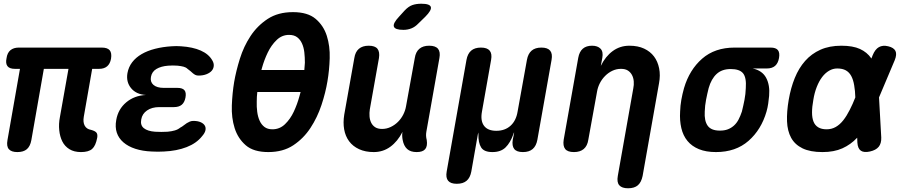

<svg xmlns="http://www.w3.org/2000/svg" viewBox="-20 -805 4840 1029"><path d="M414 10Q377 10 352 -5.5Q327 -21 314 -47Q301 -73 297.5 -107Q294 -141 301 -177L347 -436H215L148 -54Q142 -21 124 -5.5Q106 10 73 10Q41 10 27.5 -5.5Q14 -21 20 -54L87 -436H60Q31 -436 20 -450.5Q9 -465 15 -493Q19 -522 36 -536Q53 -550 81 -550H525Q556 -550 568 -535.5Q580 -521 575 -490Q570 -463 554 -449.5Q538 -436 511 -436H474L429 -179Q424 -150 434 -131.5Q444 -113 468 -109Q490 -103 497 -94Q504 -85 501 -67Q493 -24 474 -7Q455 10 414 10Z M1118 -481Q1127 -466 1125.5 -451Q1124 -436 1114 -425Q1104 -414 1086 -407Q1068 -400 1044 -400Q1034 -400 1027 -403.5Q1020 -407 1013.5 -412.5Q1007 -418 1000.5 -424Q994 -430 985 -436Q977 -444 964 -447.5Q951 -451 932 -453Q919 -454 906.5 -454Q894 -454 881 -453Q843 -450 818.5 -435.5Q794 -421 789 -393Q784 -366 802.5 -350Q821 -334 858 -334H931Q958 -334 968.5 -321.5Q979 -309 974 -282Q969 -256 954 -243.5Q939 -231 912 -231H834Q794 -231 768 -213Q742 -195 737 -165Q731 -134 751 -118Q771 -102 811 -99Q828 -98 844.5 -98Q861 -98 878 -99Q900 -101 917 -106Q934 -111 946 -121Q956 -126 964.5 -133Q973 -140 981 -145Q989 -150 997.5 -153.5Q1006 -157 1016 -157Q1040 -157 1055.5 -150Q1071 -143 1077.5 -132Q1084 -121 1081 -106.5Q1078 -92 1063 -75Q1033 -37 980 -16.5Q927 4 859 7Q843 8 826 8Q809 8 793 7Q744 5 705.5 -7.5Q667 -20 641.5 -42Q616 -64 606 -94Q596 -124 603 -162Q613 -220 656.5 -256.5Q700 -293 762 -296Q710 -299 682.5 -332.5Q655 -366 663 -413Q669 -446 688.5 -471.5Q708 -497 739 -515Q770 -533 811 -543.5Q852 -554 900 -557Q912 -558 924.5 -558Q937 -558 950 -557Q1013 -553 1056 -534Q1099 -515 1118 -481Z M1418 10Q1339 10 1297 -26.5Q1255 -63 1237.5 -118.5Q1220 -174 1222.5 -240Q1225 -306 1235 -366Q1245 -424 1265.5 -490Q1286 -556 1322.5 -611.5Q1359 -667 1414.5 -703.5Q1470 -740 1550 -740Q1629 -740 1671.5 -704Q1714 -668 1731.5 -613Q1749 -558 1747 -493Q1745 -428 1735 -370Q1725 -309 1703 -242.5Q1681 -176 1644 -119.5Q1607 -63 1552 -26.5Q1497 10 1418 10ZM1440 -112Q1479 -112 1507.5 -139.5Q1536 -167 1554.5 -206.5Q1573 -246 1585 -290L1591 -312H1359Q1356 -287 1356 -261Q1355 -233 1358.5 -206Q1362 -179 1371.5 -158Q1381 -137 1397.5 -124.5Q1414 -112 1440 -112ZM1611 -430Q1613 -449 1614 -469Q1614 -498 1611 -524.5Q1608 -551 1598.5 -572Q1589 -593 1572.5 -605.5Q1556 -618 1529 -618Q1491 -618 1462.5 -590.5Q1434 -563 1415 -523.5Q1396 -484 1384 -441Q1383 -435 1381 -430Z M2213 10Q2180 10 2162 -6.5Q2144 -23 2138 -55Q2136 -65 2135.5 -76.5Q2135 -88 2137 -98Q2111 -47 2072 -18.5Q2033 10 1983 10Q1938 10 1904.5 -5.5Q1871 -21 1851 -48Q1831 -75 1824.5 -111.5Q1818 -148 1825 -191L1879 -494Q1884 -527 1903.5 -543.5Q1923 -560 1956 -560Q1990 -560 2003 -543.5Q2016 -527 2011 -494L1962 -219Q1959 -200 1960.5 -181Q1962 -162 1969.5 -147Q1977 -132 1991 -123Q2005 -114 2028 -114Q2052 -114 2074 -124.5Q2096 -135 2113 -152Q2130 -169 2141 -190.5Q2152 -212 2156 -235L2203 -494Q2208 -527 2227.5 -543.5Q2247 -560 2280 -560Q2314 -560 2327.5 -543.5Q2341 -527 2335 -494L2265 -99Q2263 -88 2263.5 -77Q2264 -66 2267 -55Q2272 -22 2259 -6Q2246 10 2213 10ZM2222 -679Q2205 -661 2185 -653Q2165 -645 2142 -645Q2097 -645 2091 -662.5Q2085 -680 2119 -716L2149 -749Q2170 -771 2190.5 -778Q2211 -785 2238 -785Q2284 -785 2289 -767.5Q2294 -750 2259 -715Z M2428 180Q2395 180 2381.5 163.5Q2368 147 2374 114L2480 -484Q2486 -517 2505 -533.5Q2524 -550 2557.5 -550Q2591 -550 2604.5 -533.5Q2618 -517 2612 -484L2563 -207Q2554 -158 2574 -131Q2594 -104 2640 -104Q2686 -104 2716 -131Q2746 -158 2754 -207L2804 -484Q2810 -517 2829 -533.5Q2848 -550 2881.5 -550Q2915 -550 2928.5 -533.5Q2942 -517 2936 -484L2860 -56Q2854 -23 2835 -6.5Q2816 10 2782.5 10Q2749 10 2736 -6.5Q2723 -23 2728 -56L2734 -85Q2736 -95 2735 -95Q2735 -95 2735 -95Q2734 -95 2731 -85Q2715 -40 2689.5 -15Q2664 10 2619 10Q2574 10 2558.5 -15Q2543 -40 2544 -85Q2544 -95 2543.5 -95Q2543 -95 2541 -85L2506 114Q2500 147 2481 163.5Q2462 180 2428 180Z M3180 -315 3133 -56Q3128 -23 3108.5 -6.5Q3089 10 3056 10Q3022 10 3009 -6.5Q2996 -23 3001 -56L3079 -495Q3085 -528 3103.5 -544Q3122 -560 3153 -560Q3183 -560 3198.5 -544Q3214 -528 3208 -495L3200 -452Q3225 -503 3264 -531.5Q3303 -560 3353 -560Q3399 -560 3432 -544.5Q3465 -529 3485 -502.5Q3505 -476 3512.5 -439Q3520 -402 3512 -359L3424 138Q3417 172 3398.5 188Q3380 204 3346 204Q3313 204 3299 188Q3285 172 3291 138L3374 -331Q3378 -350 3376.5 -369Q3375 -388 3367 -403Q3359 -418 3345 -427Q3331 -436 3308 -436Q3284 -436 3262.5 -426Q3241 -416 3223.5 -398.5Q3206 -381 3195 -359.5Q3184 -338 3180 -315Z M4089 -438H4014Q4065 -427 4086 -388Q4107 -349 4102 -291Q4100 -270 4097 -249Q4094 -228 4088 -207Q4060 -110 3991.5 -50Q3923 10 3817 10Q3764 10 3726 -5.5Q3688 -21 3664.5 -49.5Q3641 -78 3631.5 -118.5Q3622 -159 3625 -207Q3626 -239 3631.5 -270Q3637 -301 3646 -333Q3675 -431 3743 -490.5Q3811 -550 3917 -550H4110Q4138 -550 4149 -536.5Q4160 -523 4155 -494Q4150 -466 4134 -452Q4118 -438 4089 -438ZM3838 -105Q3863 -105 3881 -112Q3899 -119 3913.5 -132Q3928 -145 3938 -164Q3948 -183 3956 -207Q3964 -239 3970 -270Q3976 -301 3977 -333Q3981 -389 3962.5 -412Q3944 -435 3896 -435Q3849 -435 3820.5 -408.5Q3792 -382 3778 -333Q3770 -301 3764 -270Q3758 -239 3757 -207Q3754 -158 3772.5 -131.5Q3791 -105 3838 -105Z M4703 -68Q4704 -36 4689 -18Q4674 0 4642 7Q4610 14 4593.5 2.5Q4577 -9 4575 -41L4574 -67L4573 -66Q4539 -30 4494.5 -10Q4450 10 4388 10Q4322 10 4281 -10Q4240 -30 4220 -66.5Q4200 -103 4198 -154.5Q4196 -206 4207 -270Q4218 -334 4239.5 -387Q4261 -440 4295 -478.5Q4329 -517 4377 -538.5Q4425 -560 4489 -560Q4551 -560 4589 -542.5Q4627 -525 4649 -493Q4649 -492 4650 -491L4657 -509Q4670 -541 4690.5 -552.5Q4711 -564 4740 -557Q4770 -550 4779 -532Q4788 -514 4775 -482L4691 -283ZM4564 -283Q4563 -319 4558 -347Q4553 -378 4542 -398Q4531 -418 4513 -428Q4495 -438 4467 -438Q4444 -438 4423.5 -426Q4403 -414 4386.5 -392.5Q4370 -371 4357.5 -339.5Q4345 -308 4339 -270Q4332 -232 4332 -202.5Q4332 -173 4340 -153Q4348 -133 4365.5 -122.5Q4383 -112 4410 -112Q4437 -112 4459 -124.5Q4481 -137 4499.5 -160.5Q4518 -184 4534 -216Q4550 -247 4564 -283Z"/></svg>

Font: Maple Mono
Style: Bold Italic
Weight: 700
Italic angle: -10°
Monospace: yes
Designer: subframe7536
Version: Version 7.000